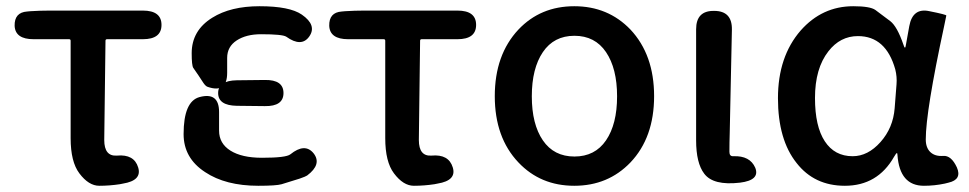

<svg xmlns="http://www.w3.org/2000/svg" viewBox="-20 -584 3114 617"><path d="M365 8Q332 13 299 13Q265 13 235 -27Q207 -64 207 -140V-453Q207 -458 202 -458H88Q29 -458 27 -501Q26 -544 67 -547L78 -548Q109 -550 140 -550H439Q499 -550 499 -504Q499 -458 439 -458H324Q319 -458 319 -453L315 -134Q315 -81 356 -84Q411 -89 424 -46Q437 -4 375 6Z M741 -244Q681 -245 681 -285Q681 -325 741 -326L831 -327Q891 -328 891 -285Q891 -242 831 -243ZM710 -350Q710 -283 647 -305Q641 -307 634 -317Q618 -342 601 -366Q596 -374 596 -413Q596 -486 662 -527Q721 -564 814 -564Q911 -564 950 -537Q999 -503 974 -467Q949 -431 900 -466Q888 -474 819 -474Q771 -474 740.5 -454Q710 -434 710 -398ZM621 -272Q684 -289 684 -224V-164Q684 -123 720.5 -100Q757 -77 822 -77Q899 -77 913 -88Q960 -126 988 -91Q1015 -56 967 -20Q963 -17 943 -10Q914 -1 885 8Q868 13 810 13Q705 13 639 -31Q570 -76 570 -153Q570 -258 621 -272Z M1376 8Q1343 13 1310 13Q1276 13 1246 -27Q1218 -64 1218 -140V-453Q1218 -458 1213 -458H1099Q1040 -458 1038 -501Q1037 -544 1078 -547L1089 -548Q1120 -550 1151 -550H1450Q1510 -550 1510 -504Q1510 -458 1450 -458H1335Q1330 -458 1330 -453L1326 -134Q1326 -81 1367 -84Q1422 -89 1435 -46Q1448 -4 1386 6Z M1646 -62Q1570 -142 1570 -275Q1570 -408 1646 -489Q1717 -564 1825.5 -564Q1934 -564 2006 -489Q2082 -408 2082 -275Q2082 -142 2006 -62Q1934 13 1825.5 13Q1717 13 1646 -62ZM1724.5 -133Q1760 -81 1826 -81Q1892 -81 1927.5 -133Q1963 -185 1963 -274.5Q1963 -364 1927.5 -416.5Q1892 -469 1826 -469Q1760 -469 1724.5 -416.5Q1689 -364 1689 -274.5Q1689 -185 1724.5 -133Z M2243 -26Q2217 -60 2217 -133V-490Q2217 -550 2275 -549Q2333 -549 2332 -489L2325 -156Q2324 -126 2324 -96Q2324 -81 2337 -82Q2390 -84 2407 -45Q2423 -5 2358 3Q2272 13 2243 -26Z M2695 13Q2597 13 2540 -60Q2480 -135 2480 -268.5Q2480 -402 2553 -486Q2622 -564 2722 -564Q2776 -564 2793 -552Q2817 -534 2841 -516Q2863 -499 2883 -441Q2886 -431 2888 -431Q2890 -431 2891 -439L2902 -500Q2913 -560 2967 -548Q3022 -537 3021 -534Q3020 -529 3014 -500Q2955 -226 2955 -136Q2955 -109 2970 -95Q2985 -81 3011 -83Q3037 -85 3055 -46Q3072 -7 3028 3L3016 6Q2983 13 2949 13Q2871 13 2864 -86Q2864 -92 2862 -92Q2860 -92 2853 -80Q2800 13 2695 13ZM2720 -82Q2769 -82 2809.5 -127.5Q2850 -173 2855 -236L2861 -313Q2863 -337 2857 -361Q2827 -468 2737 -468Q2680 -468 2642 -419Q2599 -364 2599 -269Q2599 -178 2630.5 -130Q2662 -82 2720 -82Z"/></svg>

Font: Resource Han Rounded JP Medium
Style: Regular
Weight: 500
Designer: Cyano Hao (round all glyphs); Ryoko NISHIZUKA 西塚涼子 (kana, bopomofo & ideographs); Paul D. Hunt (Latin, Greek & Cyrillic)
Foundry: Cyano Hao
Version: 0.990